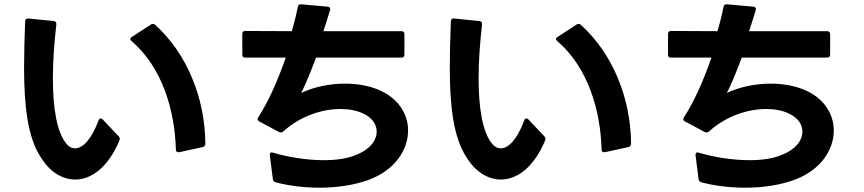

<svg xmlns="http://www.w3.org/2000/svg" viewBox="-20 -828 4020 893"><path d="M170 -96C211 -29 269 7 330 7C404 7 481 -48 534 -171C536 -175 537 -179 537 -183C537 -187 535 -191 532 -194L457 -273C454 -276 451 -277 448 -277C444 -277 440 -274 438 -267C404 -176 363 -138 329 -138C314 -138 301 -145 290 -158C244 -212 226 -327 226 -462C226 -542 232 -628 242 -714C243 -723 239 -729 230 -730L112 -742C103 -743 98 -739 97 -729C94 -655 92 -582 92 -513C92 -339 108 -189 170 -96ZM592 -637C736 -513 793 -313 798 -133C798 -124 802 -120 809 -120H813L923 -144C931 -146 935 -151 935 -160C934 -373 848 -581 701 -713C698 -716 695 -717 691 -717C688 -717 685 -716 682 -714L593 -656C588 -653 586 -650 586 -646C586 -643 588 -640 592 -637Z M1262 20C1323 36 1394 45 1466 45C1547 45 1629 33 1696 8C1817 -37 1878 -131 1878 -221C1878 -299 1831 -374 1737 -412C1692 -430 1639 -439 1585 -439C1516 -439 1443 -425 1381 -396C1403 -439 1425 -495 1450 -560H1847C1856 -560 1861 -565 1861 -574V-669C1861 -678 1856 -683 1847 -683H1484C1496 -718 1508 -757 1515 -781C1518 -790 1513 -796 1504 -797L1381 -808C1372 -809 1367 -805 1365 -796C1360 -768 1349 -723 1337 -683L1121 -684C1111 -684 1107 -679 1107 -670V-574C1107 -564 1111 -560 1121 -560H1309C1269 -446 1230 -359 1181 -282C1179 -279 1178 -276 1178 -274C1178 -269 1181 -266 1186 -263L1278 -214C1281 -212 1284 -212 1287 -212C1291 -212 1294 -213 1298 -217C1378 -289 1479 -321 1563 -321C1604 -321 1640 -314 1669 -300C1712 -280 1732 -249 1732 -216C1732 -175 1700 -132 1637 -108C1596 -90 1542 -83 1486 -83C1404 -83 1316 -98 1250 -118C1241 -121 1235 -118 1235 -109V-106L1249 5C1250 13 1254 17 1262 20Z M2150 -96C2191 -29 2249 7 2310 7C2384 7 2461 -48 2514 -171C2516 -175 2517 -179 2517 -183C2517 -187 2515 -191 2512 -194L2437 -273C2434 -276 2431 -277 2428 -277C2424 -277 2420 -274 2418 -267C2384 -176 2343 -138 2309 -138C2294 -138 2281 -145 2270 -158C2224 -212 2206 -327 2206 -462C2206 -542 2212 -628 2222 -714C2223 -723 2219 -729 2210 -730L2092 -742C2083 -743 2078 -739 2077 -729C2074 -655 2072 -582 2072 -513C2072 -339 2088 -189 2150 -96ZM2572 -637C2716 -513 2773 -313 2778 -133C2778 -124 2782 -120 2789 -120H2793L2903 -144C2911 -146 2915 -151 2915 -160C2914 -373 2828 -581 2681 -713C2678 -716 2675 -717 2671 -717C2668 -717 2665 -716 2662 -714L2573 -656C2568 -653 2566 -650 2566 -646C2566 -643 2568 -640 2572 -637Z M3242 20C3303 36 3374 45 3446 45C3527 45 3609 33 3676 8C3797 -37 3858 -131 3858 -221C3858 -299 3811 -374 3717 -412C3672 -430 3619 -439 3565 -439C3496 -439 3423 -425 3361 -396C3383 -439 3405 -495 3430 -560H3827C3836 -560 3841 -565 3841 -574V-669C3841 -678 3836 -683 3827 -683H3464C3476 -718 3488 -757 3495 -781C3498 -790 3493 -796 3484 -797L3361 -808C3352 -809 3347 -805 3345 -796C3340 -768 3329 -723 3317 -683L3101 -684C3091 -684 3087 -679 3087 -670V-574C3087 -564 3091 -560 3101 -560H3289C3249 -446 3210 -359 3161 -282C3159 -279 3158 -276 3158 -274C3158 -269 3161 -266 3166 -263L3258 -214C3261 -212 3264 -212 3267 -212C3271 -212 3274 -213 3278 -217C3358 -289 3459 -321 3543 -321C3584 -321 3620 -314 3649 -300C3692 -280 3712 -249 3712 -216C3712 -175 3680 -132 3617 -108C3576 -90 3522 -83 3466 -83C3384 -83 3296 -98 3230 -118C3221 -121 3215 -118 3215 -109V-106L3229 5C3230 13 3234 17 3242 20Z"/></svg>

Font: LINE Seed JP_OTF Bold
Style: Regular
Weight: 700
Designer: LINE & Fontrix & Fontworks
Version: Version 1.009